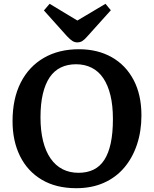

<svg xmlns="http://www.w3.org/2000/svg" viewBox="-20 -976 810 1010"><path d="M381 14Q275 14 200 -30.5Q125 -75 85.5 -154.5Q46 -234 46 -338Q46 -457 89 -541.5Q132 -626 210.5 -671.5Q289 -717 395 -717Q494 -717 568 -675Q642 -633 683 -555Q724 -477 724 -369Q724 -286 700.5 -215.5Q677 -145 633 -93.5Q589 -42 525.5 -14Q462 14 381 14ZM393 -67Q438 -67 472 -83.5Q506 -100 528.5 -134.5Q551 -169 562.5 -222.5Q574 -276 574 -350Q574 -421 561 -474.5Q548 -528 523.5 -564.5Q499 -601 462.5 -619.5Q426 -638 380 -638Q335 -638 300 -621Q265 -604 241.5 -569.5Q218 -535 205.5 -482.5Q193 -430 193 -359Q193 -289 206.5 -234.5Q220 -180 246 -142.5Q272 -105 309 -86Q346 -67 393 -67ZM386 -753Q373 -753 361 -760.5Q349 -768 332 -786L211 -921L241 -956L387 -868L535 -956L563 -922L438 -783Q425 -768 413.5 -760.5Q402 -753 386 -753Z"/></svg>

Font: Literata 18pt SemiBold
Style: Regular
Weight: 600
Designer: Latin by Veronika Burian and Jose Scaglione. Greek by Irene Vlachou. Cyrillic by Vera Evstafieva.
Foundry: TypeTogether
Version: Version 3.103;gftools[0.9.29]